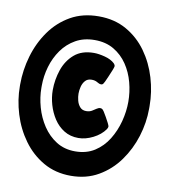

<svg xmlns="http://www.w3.org/2000/svg" viewBox="-88 -793 844 956"><g transform="rotate(10 334.0 -315.0)"><path d="M334 88.4Q255.9 88.4 195.1 53.5Q134.3 18.6 92.3 -39.3Q50.3 -97.2 28.8 -167.5Q7.3 -237.8 7.3 -308.1V-316.4Q7.3 -389.2 28.1 -460.2Q48.8 -531.2 90.1 -589.6Q131.3 -647.9 192.6 -682.9Q253.9 -717.8 335 -717.8Q414.6 -717.8 475.3 -683.3Q536.1 -648.9 577.4 -591.3Q618.7 -533.7 639.6 -463.4Q660.6 -393.1 660.6 -321.3V-308.1Q660.6 -237.8 638.9 -167.7Q617.2 -97.7 575.4 -39.8Q533.7 18.1 472.9 53.2Q412.1 88.4 334 88.4ZM334 -35.2Q390.6 -35.2 431.9 -61.5Q473.1 -87.9 499.8 -131.1Q526.4 -174.3 539.6 -224.9Q552.7 -275.4 552.7 -323.7Q552.7 -373 539.8 -421.6Q526.9 -470.2 500 -510Q473.1 -549.8 432.1 -574Q391.1 -598.1 335.4 -598.1Q280.8 -598.1 239.3 -574.7Q197.8 -551.3 169.9 -512Q142.1 -472.7 128.2 -424.8Q114.3 -377 114.3 -327.6V-317.4Q114.3 -270 128.2 -220.5Q142.1 -170.9 169.9 -128.9Q197.8 -86.9 238.8 -61Q279.8 -35.2 334 -35.2ZM420.9 -269Q429.2 -269 434.8 -262.5Q440.4 -255.9 443.8 -249.5Q447.3 -244.1 455.1 -230.5Q462.9 -216.8 469.7 -203.4Q476.6 -189.9 476.6 -185.5Q476.6 -179.7 471.2 -171.4Q450.2 -141.6 412.4 -122.6Q374.5 -103.5 338.4 -103.5Q297.4 -103.5 266.1 -122.8Q234.9 -142.1 214.1 -173.8Q193.4 -205.6 182.6 -242.9Q171.9 -280.3 171.9 -316.4Q171.9 -369.6 189 -419.7Q206.1 -469.7 243.7 -502Q281.2 -534.2 342.3 -534.2Q366.7 -534.2 398.2 -525.9Q429.7 -517.6 447.8 -500.5Q454.6 -493.7 454.6 -486.3Q454.6 -481.9 447.3 -463.9Q439.9 -445.8 431.9 -427.2Q423.8 -408.7 420.9 -402.8Q418.5 -397.5 414.6 -391.8Q410.6 -386.2 403.8 -386.2Q394.5 -386.2 383.1 -393.6Q371.6 -400.9 354 -400.9Q333.5 -400.9 322 -387.9Q310.5 -375 305.9 -356.7Q301.3 -338.4 301.3 -321.8Q301.3 -305.7 305.9 -287.1Q310.5 -268.6 322 -255.4Q333.5 -242.2 353.5 -242.2Q370.1 -242.2 381.8 -249Q393.6 -255.9 402.8 -262.5Q412.1 -269 420.9 -269Z"/></g></svg>

Font: Belanosima SemiBold
Style: Regular
Weight: 600
Designer: The DocRepair Project, Santiago Orozco
Foundry: Google
Version: Version 2.000